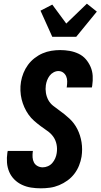

<svg xmlns="http://www.w3.org/2000/svg" viewBox="-20 -1015 546 1043"><path d="M202 8Q175 8 149 4Q123 0 99.5 -11Q76 -22 58 -40Q40 -58 30 -81.5Q20 -105 18 -131.5Q16 -158 20 -185L22 -195H159L158 -191Q156 -175 157 -160Q158 -145 164.5 -132.5Q171 -120 184 -113Q197 -106 212 -106Q226 -106 240 -112Q254 -118 264 -129.5Q274 -141 280 -155Q286 -169 288 -183Q292 -208 287 -231.5Q282 -255 269 -273Q256 -291 237 -304Q218 -317 200 -330.5Q182 -344 165 -359Q148 -374 135 -392.5Q122 -411 112.5 -432Q103 -453 97.5 -475.5Q92 -498 91 -522.5Q90 -547 94 -571Q98 -595 107.5 -618.5Q117 -642 132 -662.5Q147 -683 167.5 -699Q188 -715 211 -725Q234 -735 258.5 -739Q283 -743 307 -743Q333 -743 358.5 -738.5Q384 -734 407 -723Q430 -712 446 -693.5Q462 -675 472 -652Q482 -629 483.5 -603Q485 -577 481 -550L479 -540H342L343 -544Q345 -559 345 -573.5Q345 -588 339.5 -600.5Q334 -613 323 -621Q312 -629 297 -629Q284 -629 271 -622Q258 -615 249.5 -603.5Q241 -592 236 -579Q231 -566 229 -552Q226 -531 229.5 -510Q233 -489 242.5 -471.5Q252 -454 268 -441Q284 -428 300 -417Q330 -396 357 -371Q384 -346 400.5 -313Q417 -280 423 -242Q429 -204 423 -164Q419 -140 409.5 -116Q400 -92 384 -71Q368 -50 346.5 -34.5Q325 -19 301 -9Q277 1 252 4.5Q227 8 202 8ZM264 -815 200 -957 264 -990 340 -887 452 -995 506 -952 394 -815Z"/></svg>

Font: Iosevka Term Curly Hv Obl
Style: Regular
Weight: 900
Italic angle: -9°
Designer: Belleve Invis
Foundry: Belleve Invis
Version: Version 32.3.0